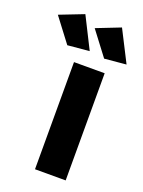

<svg xmlns="http://www.w3.org/2000/svg" viewBox="-220 -837 676 906"><g transform="rotate(20 118.5 -384.5)"><path d="M74 -538H228V0H74ZM47 -769 126 -612 17 -602 -74 -722ZM231 -769 311 -612 202 -602 111 -722Z"/></g></svg>

Font: Montserrat arm2 SemiBold
Style: Regular
Weight: 600
Designer: Julieta Ulanovsky
Foundry: Julieta Ulanovsky
Version: Version 6.000